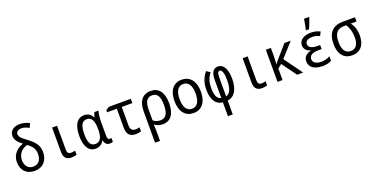

<svg xmlns="http://www.w3.org/2000/svg" viewBox="-26 -1780 5881 3011"><g transform="rotate(-20 2915.0 -274.0)"><path d="M263 10C404 10 486 -84 486 -224C486 -341 426 -407 321 -486C252 -537 203 -573 203 -624C203 -663 237 -690 291 -690C334 -690 377 -675 417 -650L450 -719C410 -741 355 -761 291 -761C192 -761 120 -713 120 -624C120 -557 164 -508 234 -455C120 -419 45 -332 45 -214C45 -83 122 10 263 10ZM264 -61C176 -61 130 -130 130 -217C130 -316 195 -387 286 -414C364 -362 401 -304 401 -225C401 -120 352 -61 264 -61Z M879 10C911 10 945 4 965 -6V-74C952 -69 921 -63 897 -63C852 -63 833 -85 833 -138V-536H750V-132C750 -30 794 10 879 10Z M1281 10C1347 10 1393 -24 1420 -74H1426C1438 -14 1470 10 1519 10C1540 10 1561 5 1569 0V-65C1561 -62 1549 -60 1541 -60C1515 -60 1502 -79 1502 -126V-342C1502 -418 1510 -493 1524 -537H1458C1445 -517 1435 -487 1430 -461H1425C1395 -518 1351 -547 1288 -547C1172 -547 1105 -451 1105 -266C1105 -84 1171 10 1281 10ZM1302 -61C1221 -61 1189 -127 1189 -263C1189 -406 1223 -474 1304 -474C1386 -474 1420 -403 1420 -267V-258C1420 -127 1384 -61 1302 -61Z M1951 11C1984 11 2024 4 2040 -4V-71C2021 -65 1993 -61 1971 -61C1916 -61 1887 -91 1887 -160V-466H2064V-537H1698L1642 -501V-466H1805V-146C1805 -36 1857 11 1951 11Z M2186 -276V240H2269V98C2269 53 2268 5 2264 -34H2269C2301 -6 2346 10 2402 10C2537 10 2606 -93 2606 -269C2606 -454 2527 -547 2399 -547C2257 -547 2186 -451 2186 -276ZM2389 -61C2341 -61 2299 -76 2269 -105V-282C2269 -413 2309 -475 2396 -475C2483 -475 2520 -409 2520 -269C2520 -130 2481 -61 2389 -61Z M2916 10C3049 10 3136 -88 3136 -267C3136 -449 3046 -547 2913 -547C2780 -547 2695 -449 2695 -270C2695 -88 2783 10 2916 10ZM2915 -62C2828 -62 2781 -135 2781 -269C2781 -403 2828 -475 2914 -475C3001 -475 3048 -403 3048 -268C3048 -135 3002 -62 2915 -62Z M3402 8V240H3483V8C3606 -6 3666 -124 3666 -290C3666 -427 3624 -547 3518 -547C3443 -547 3402 -488 3402 -368V-63C3331 -75 3306 -155 3306 -264C3306 -359 3327 -431 3383 -501L3321 -542C3254 -460 3225 -374 3225 -263C3225 -107 3283 -2 3402 8ZM3482 -63V-367C3482 -434 3489 -476 3523 -476C3565 -476 3584 -401 3584 -299C3584 -148 3545 -75 3482 -63Z M4059 10C4091 10 4125 4 4145 -6V-74C4132 -69 4101 -63 4077 -63C4032 -63 4013 -85 4013 -138V-536H3930V-132C3930 -30 3974 10 4059 10Z M4317 0H4401V-191L4466 -245L4644 0H4745L4524 -304L4732 -536H4628L4455 -339C4432 -314 4416 -293 4396 -265H4395C4399 -315 4401 -360 4401 -405V-536H4317Z M5013 -616V-606H5062C5088 -657 5116 -732 5130 -779V-788H5046C5041 -751 5023 -652 5013 -616ZM5069 10C5134 10 5179 -2 5219 -24V-99C5181 -78 5135 -61 5075 -61C4995 -61 4935 -90 4935 -154C4935 -212 4985 -247 5091 -247H5143V-314H5101C5004 -314 4951 -344 4951 -398C4951 -448 4994 -476 5072 -476C5114 -476 5149 -468 5190 -446L5223 -511C5175 -535 5130 -547 5070 -547C4951 -547 4871 -493 4871 -406C4871 -346 4909 -304 4975 -286V-281C4901 -265 4850 -223 4850 -146C4850 -56 4920 10 5069 10Z M5563 10C5701 10 5779 -86 5779 -244C5779 -336 5754 -410 5708 -466H5805V-537H5608C5437 -537 5345 -448 5345 -257C5345 -84 5426 10 5563 10ZM5564 -61C5475 -61 5429 -130 5429 -258C5429 -403 5483 -466 5599 -466H5633C5674 -400 5695 -330 5695 -246C5695 -130 5654 -61 5564 -61Z"/></g></svg>

Font: Noto Sans Mono Condensed
Style: Regular
Weight: 400
Width: 3
Designer: Monotype Design Team
Foundry: Monotype Imaging Inc.
Version: Version 2.014